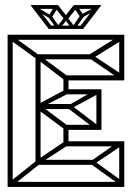

<svg xmlns="http://www.w3.org/2000/svg" viewBox="-20 -737 515 757"><path d="M23 0 10 -13 122 -102 135 -89ZM10 0V-600H30V0ZM120 -97V-521H140V-97ZM240 -223 127 -307 142 -320 253 -237ZM240 -225V-245H370V-225ZM141 -313 126 -324 240 -385 253 -370ZM122 -506 15 -583 28 -596 135 -519ZM140 -307V-327H260V-307ZM240 -365V-385H370V-365ZM360 -225 240 -316 255 -327 373 -237ZM257 -307 240 -316 360 -385 373 -370ZM360 -225V-385H380V-225ZM230 -160V-245H250V-160ZM20 0V-20H460V0ZM141 -95 126 -106 236 -180 249 -165ZM126 -87V-107H350V-87ZM236 -160V-180H460V-160ZM450 -10 330 -96 345 -107 463 -22ZM347 -87 330 -96 450 -180 463 -165ZM450 0V-180H470V0ZM20 -600H460V-580H20ZM141 -515 249 -435 236 -420 126 -504ZM126 -523H350V-503H126ZM230 -440H460V-420H230ZM446 -593 463 -580 344 -506 329 -520ZM345 -520 463 -442 450 -427 327 -511ZM450 -600H470V-420H450ZM230 -365V-440H250V-365ZM120 -717 192 -623H172L100 -717ZM366 -717 360 -702H278V-717ZM380 -717 308 -623H288L360 -717ZM355 -709 359 -698 303 -667 297 -678ZM283 -716 306 -682 294 -673 273 -704ZM291 -717 247 -661 237 -674 271 -717ZM240 -676 272 -635 263 -623 240 -655ZM209 -717 243 -673 233 -661 189 -717ZM303 -636V-623H232V-636ZM249 -636V-623H178V-636ZM202 -717V-702H120L114 -717ZM197 -716 206 -703 185 -669 174 -679ZM316 -679 276 -623H260L299 -680ZM240 -676V-655L215 -623L207 -635ZM181 -678 220 -623H204L165 -677ZM125 -709 183 -675 182 -661 121 -698Z"/></svg>

Font: Octagon Variable
Style: Regular
Weight: 400
Designer: Alexander Royter, Emma Schmalisch, Felix Willnauer, Friederike Temme, Greta Wachholz, Jason Tsiakas, Julia Baskal, Julia
Foundry: Type Design @ HAW Hamburg
Version: Version 1.000